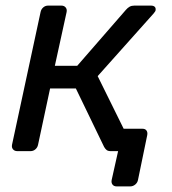

<svg xmlns="http://www.w3.org/2000/svg" viewBox="-20 -540 614 686"><path d="M397 126Q387 126 382 119.5Q377 113 379 103L402 0L378 -2L362 -80H489Q499 -80 503.5 -73.5Q508 -67 506 -57L473 103Q471 113 463 119.5Q455 126 445 126ZM42 0Q32 0 26.5 -6.5Q21 -13 23 -23L125 -497Q127 -507 134.5 -513.5Q142 -520 152 -520H199Q209 -520 214.5 -513.5Q220 -507 218 -497L176 -305H256L430 -505Q436 -512 443 -516Q450 -520 460 -520H519Q528 -520 532.5 -516Q537 -512 536 -504Q536 -500 529 -492L329 -268L447 -29Q449 -25 449.5 -22Q450 -19 449 -16Q448 -8 441.5 -4Q435 0 426 0H376Q366 0 361 -4Q356 -8 352 -15L251 -224H159L116 -23Q114 -13 106.5 -6.5Q99 0 89 0Z"/></svg>

Font: Rubik
Style: Italic
Weight: 400
Italic angle: -12°
Designer: Hubert and Fischer
Foundry: Hubert and Fischer
Version: Version 2.300;gftools[0.9.30]